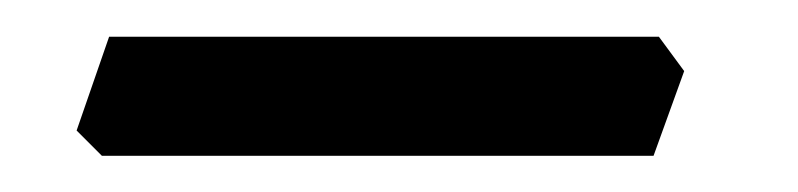

<svg xmlns="http://www.w3.org/2000/svg" viewBox="-20 -309 432 104"><path d="M334 -224.6H35.2L21.5 -238.3L39.1 -289.1H336.9L350.6 -270.5Z"/></svg>

Font: Almanac
Style: Regular
Weight: 400
Designer: Eden's Almanac
Version: Version 3.501;March 28, 2021;FontCreator 13.0.0.2683 64-bit